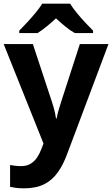

<svg xmlns="http://www.w3.org/2000/svg" viewBox="-20 -786 611 1046"><path d="M0 -546H159L262 -234Q267 -219 271.5 -203.5Q276 -188 279.5 -172Q283 -156 285 -141H289Q292 -162 299.5 -187Q307 -212 314 -234L415 -546H571L347 50Q325 111 294.5 153.5Q264 196 220 218Q176 240 111 240Q86 240 67 237.5Q48 235 35 232V113Q46 115 61.5 117Q77 119 94 119Q125 119 146 106.5Q167 94 181 73.5Q195 53 205 27L217 -4ZM362 -766Q376 -743 398.5 -715.5Q421 -688 445 -662.5Q469 -637 487 -619V-606H387Q361 -621 336 -641.5Q311 -662 285 -686Q259 -662 235 -642.5Q211 -623 185 -606H85V-619Q104 -638 127.5 -663.5Q151 -689 173.5 -716Q196 -743 210 -766Z"/></svg>

Font: Noto Sans Lao
Style: Bold
Weight: 700
Designer: Monotype Design Team
Foundry: Monotype Imaging Inc.
Version: Version 2.003